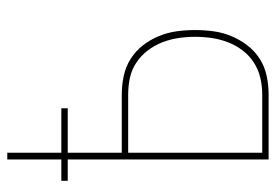

<svg xmlns="http://www.w3.org/2000/svg" viewBox="-138 -638 775 540"><g transform="rotate(-90 250.0 -367.5)"><path d="M72 0V-565H12V-583H72V-735H91V-583H216V-565H91V-413H255Q281 -413 307 -407.5Q333 -402 355 -388Q377 -374 393 -353.5Q409 -333 419 -308.5Q429 -284 432.5 -258.5Q436 -233 436 -207Q436 -181 432.5 -155Q429 -129 419 -105Q409 -81 393 -60Q377 -39 355 -25Q333 -11 307 -5.5Q281 0 255 0ZM91 -18H255Q279 -18 302 -23.5Q325 -29 344.5 -41.5Q364 -54 378.5 -73Q393 -92 401.5 -114Q410 -136 413.5 -159.5Q417 -183 417 -207Q417 -230 413.5 -253.5Q410 -277 401.5 -299Q393 -321 378.5 -340Q364 -359 344.5 -372Q325 -385 302 -390Q279 -395 255 -395H91Z"/></g></svg>

Font: Iosevka Curly Thin
Style: Regular
Weight: 100
Monospace: yes
Designer: Belleve Invis
Foundry: Belleve Invis
Version: Version 22.1.2; ttfautohint (v1.8.4)